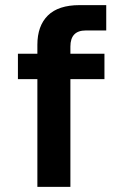

<svg xmlns="http://www.w3.org/2000/svg" viewBox="-20 -730 469 750"><path d="M126 0V-421H50V-520H126V-555Q126 -629 167 -669.5Q208 -710 291 -710H395V-611H315Q255 -611 255 -548V-520H388V-421H255V0Z"/></svg>

Font: Txt Sans SemiBold
Style: Regular
Weight: 600
Designer: Open Source
Foundry: XRLN
Version: Version 1.0